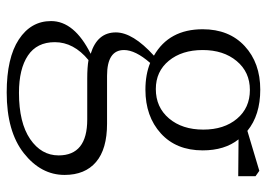

<svg xmlns="http://www.w3.org/2000/svg" viewBox="-136 -430 827 596"><g transform="rotate(90 278.0 -131.5)"><path d="M255.9 -201.2Q312.5 -201.2 347.2 -242.2Q381.8 -283.2 381.8 -348.6Q381.8 -413.1 348.1 -453.1Q314.5 -493.2 258.8 -493.2Q203.1 -493.2 168.9 -452.1Q134.8 -411.1 134.8 -346.7Q134.8 -282.2 168 -241.7Q201.2 -201.2 255.9 -201.2ZM350.6 11.7H222.7Q188.5 11.7 166 7.8Q110.4 53.7 110.4 112.3Q110.4 168 151.9 195.8Q193.4 223.6 267.6 223.6Q360.4 223.6 411.1 189Q461.9 154.3 461.9 100.6Q461.9 11.7 350.6 11.7ZM526.4 -510.7V-457L412.1 -458Q446.3 -415 446.3 -346.7Q446.3 -264.6 393.6 -216.8Q340.8 -168.9 257.8 -168.9Q210.9 -168.9 174.8 -183.6Q134.8 -137.7 134.8 -102.5Q134.8 -49.8 214.8 -49.8H363.3Q442.4 -49.8 482.4 -15.6Q522.5 18.6 522.5 82Q522.5 155.3 455.1 208.5Q387.7 261.7 266.6 261.7Q159.2 261.7 102.1 224.1Q44.9 186.5 44.9 124Q44.9 51.8 146.5 1Q80.1 -19.5 80.1 -77.1Q80.1 -129.9 152.3 -195.3Q70.3 -242.2 70.3 -346.7Q70.3 -428.7 122.6 -477.1Q174.8 -525.4 257.8 -525.4Q336.9 -525.4 385.7 -485.4L509.8 -522.5Z"/></g></svg>

Font: Bpmf Zihi Serif Light
Style: Light
Weight: 300
Foundry: But Ko
Version: Version 1.320